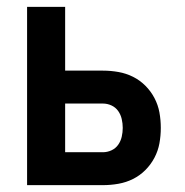

<svg xmlns="http://www.w3.org/2000/svg" viewBox="-20 -540 540 560"><path d="M59 0V-520H170V-334H280Q303 -334 325.5 -330Q348 -326 368 -316Q388 -306 404 -290Q420 -274 430.5 -254Q441 -234 445 -212Q449 -190 449 -167Q449 -144 445 -122Q441 -100 430.5 -80Q420 -60 404 -44Q388 -28 368 -18Q348 -8 325.5 -4Q303 0 280 0ZM170 -96H280Q293 -96 305 -101.5Q317 -107 324.5 -117.5Q332 -128 335 -141Q338 -154 338 -167Q338 -180 335 -193Q332 -206 324.5 -216.5Q317 -227 305 -232.5Q293 -238 280 -238H170Z"/></svg>

Font: Iosevka Term
Style: Bold
Weight: 700
Monospace: yes
Designer: Belleve Invis
Foundry: Belleve Invis
Version: Version 30.0.1